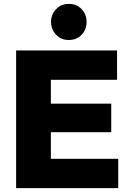

<svg xmlns="http://www.w3.org/2000/svg" viewBox="-20 -969 667 989"><path d="M63 0V-709H242V0ZM205 0V-151H589V0ZM205 -288V-435H553V-288ZM205 -558V-709H583V-558ZM334 -763Q295 -763 269 -790Q243 -817 243 -856Q243 -895 269 -922Q295 -949 334 -949Q375 -949 400.5 -922Q426 -895 426 -856Q426 -817 400.5 -790Q375 -763 334 -763Z"/></svg>

Font: Outfit Thin ExtraBold
Style: Regular
Weight: 800
Version: Version 1.100;gftools[0.9.27]